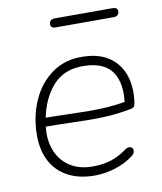

<svg xmlns="http://www.w3.org/2000/svg" viewBox="-78 -734 679 806"><g transform="rotate(-10 261.5 -331.5)"><path d="M51 -200Q51 -279 81 -347Q111 -415 167.5 -455Q224 -495 301 -492Q371 -490 413.5 -458.5Q456 -427 471.5 -376.5Q487 -326 478 -265Q476 -251 471 -246.5Q466 -242 453 -240Q393 -229 336.5 -227Q280 -225 194 -228Q167 -229 138 -229.5Q109 -230 79 -230L85 -267Q125 -267 193 -265Q279 -262 337 -264Q395 -266 456 -278L437 -266Q449 -351 416.5 -400.5Q384 -450 300 -453Q212 -456 163 -400.5Q114 -345 99 -260L96 -242Q86 -184 102.5 -135.5Q119 -87 159.5 -59Q200 -31 259 -31Q302 -31 336.5 -41.5Q371 -52 405 -77Q419 -87 429.5 -83Q440 -79 440 -67Q440 -55 427 -45Q394 -20 350 -6Q306 8 261 8Q196 8 148.5 -17Q101 -42 76 -88.5Q51 -135 51 -200ZM186 -649Q186 -659 192 -665Q198 -671 209 -671H457Q467 -671 472.5 -666.5Q478 -662 478 -655Q478 -645 472 -639Q466 -633 455 -633H207Q197 -633 191.5 -637.5Q186 -642 186 -649Z"/></g></svg>

Font: SN Pro Thin
Style: Italic
Weight: 200
Italic angle: -9°
Designer: Tobias Whetton
Foundry: Supernotes
Version: Version 1.003;Glyphs 3.3 (3324)